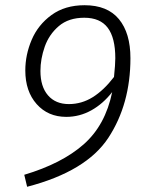

<svg xmlns="http://www.w3.org/2000/svg" viewBox="-20 -696 555 736"><path d="M480 -473Q480 -297 395.5 -168Q311 -39 84 20L73 -26Q217 -69 300.5 -142.5Q384 -216 410 -343Q375 -298 330 -273Q285 -248 234 -248Q164 -248 120.5 -297Q77 -346 77 -426Q77 -486 101.5 -543.5Q126 -601 177.5 -638.5Q229 -676 304 -676Q392 -676 436 -622.5Q480 -569 480 -473ZM417 -401Q422 -449 422 -473Q422 -551 393 -589.5Q364 -628 303 -628Q243 -628 205.5 -596Q168 -564 151.5 -517Q135 -470 135 -424Q135 -364 164 -330.5Q193 -297 244 -297Q293 -297 335.5 -323.5Q378 -350 417 -401Z"/></svg>

Font: Fira Sans Light
Style: Italic
Weight: 300
Italic angle: -8°
Designer: bBox Type GmbH & Carrois Corporate GbR & Edenspiekermann AG
Foundry: bBox Type GmbH & Carrois Corporate GbR & Edenspiekermann AG
Version: Version 4.301